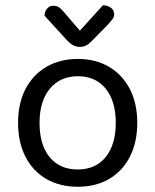

<svg xmlns="http://www.w3.org/2000/svg" viewBox="-20 -700 593 733"><path d="M504 -231Q504 -157 476 -102Q448 -47 397 -17Q346 13 277 13Q208 13 156.5 -17Q105 -47 77 -102Q49 -157 49 -231Q49 -306 77.5 -360.5Q106 -415 157.5 -445Q209 -475 277 -475Q345 -475 396 -445Q447 -415 475.5 -360.5Q504 -306 504 -231ZM277 -409Q210 -409 170.5 -361.5Q131 -314 131 -231Q131 -147 169.5 -100Q208 -53 277 -53Q345 -53 383.5 -100.5Q422 -148 422 -231Q422 -314 383.5 -361.5Q345 -409 277 -409ZM224 -654 285 -583 373 -680Q393 -679 404.5 -669.5Q416 -660 416 -646Q416 -635 409 -626Q402 -617 391 -605L328 -541Q318 -531 308 -526Q298 -521 284 -521Q275 -521 266.5 -524Q258 -527 250.5 -533Q243 -539 235 -547L150 -640Q150 -650 154 -658.5Q158 -667 165.5 -672.5Q173 -678 183 -678Q196 -678 204.5 -672.5Q213 -667 224 -654Z"/></svg>

Font: Baloo Tamma 2
Style: Regular
Weight: 400
Designer: Divya Kowshik, Shuchita Grover and Ek Type
Foundry: Ek Type
Version: Version 1.700